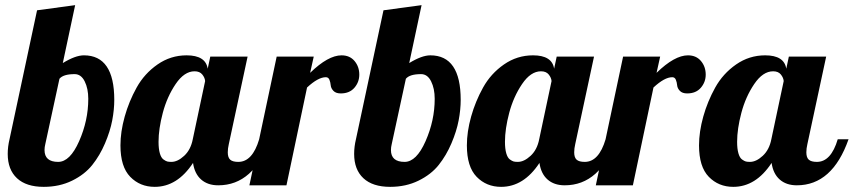

<svg xmlns="http://www.w3.org/2000/svg" viewBox="-20 -720 3317 746"><path d="M10 -122Q10 -150 17 -179L124 -680L272 -700L224 -475Q273 -505 306 -505Q424 -505 424 -332Q424 -294 416 -252Q408 -210 388 -163Q368 -116 338.5 -79Q309 -42 260 -18Q211 6 150 6Q82 6 46 -27.5Q10 -61 10 -122ZM153 -137Q153 -91 206 -91Q252 -91 287.5 -171.5Q323 -252 323 -336Q323 -376 309 -404Q295 -432 270 -432Q226 -432 211 -414L156 -160Q153 -148 153 -137Z M448 -155Q448 -208 464.5 -267Q481 -326 511 -380Q541 -434 592 -469.5Q643 -505 705 -505Q779 -505 787 -453L797 -500H942L869 -160Q865 -143 865 -128Q865 -108 874.5 -99.5Q884 -91 906 -91Q961 -91 987 -179H1029Q966 0 828 0Q787 0 761.5 -22.5Q736 -45 730 -87Q669 6 581 6Q524 6 486 -33Q448 -72 448 -155ZM596 -169Q596 -142 601 -124.5Q606 -107 615 -100.5Q624 -94 630 -92.5Q636 -91 646 -91Q670 -91 695.5 -114.5Q721 -138 729 -179L777 -405Q776 -418 766 -430.5Q756 -443 736 -443Q696 -443 662.5 -393.5Q629 -344 612.5 -281.5Q596 -219 596 -169Z M949 0 1055 -500H1199L1185 -437Q1255 -505 1307 -505Q1339 -505 1357.5 -483Q1376 -461 1376 -430Q1376 -401 1357 -379Q1338 -357 1304 -357Q1285 -357 1275.5 -367Q1266 -377 1265 -388.5Q1264 -400 1260 -410Q1256 -420 1246 -420Q1216 -420 1173 -380L1093 0Z M1356 -122Q1356 -150 1363 -179L1470 -680L1618 -700L1570 -475Q1619 -505 1652 -505Q1770 -505 1770 -332Q1770 -294 1762 -252Q1754 -210 1734 -163Q1714 -116 1684.5 -79Q1655 -42 1606 -18Q1557 6 1496 6Q1428 6 1392 -27.5Q1356 -61 1356 -122ZM1499 -137Q1499 -91 1552 -91Q1598 -91 1633.5 -171.5Q1669 -252 1669 -336Q1669 -376 1655 -404Q1641 -432 1616 -432Q1572 -432 1557 -414L1502 -160Q1499 -148 1499 -137Z M1794 -155Q1794 -208 1810.5 -267Q1827 -326 1857 -380Q1887 -434 1938 -469.5Q1989 -505 2051 -505Q2125 -505 2133 -453L2143 -500H2288L2215 -160Q2211 -143 2211 -128Q2211 -108 2220.5 -99.5Q2230 -91 2252 -91Q2307 -91 2333 -179H2375Q2312 0 2174 0Q2133 0 2107.5 -22.5Q2082 -45 2076 -87Q2015 6 1927 6Q1870 6 1832 -33Q1794 -72 1794 -155ZM1942 -169Q1942 -142 1947 -124.5Q1952 -107 1961 -100.5Q1970 -94 1976 -92.5Q1982 -91 1992 -91Q2016 -91 2041.5 -114.5Q2067 -138 2075 -179L2123 -405Q2122 -418 2112 -430.5Q2102 -443 2082 -443Q2042 -443 2008.5 -393.5Q1975 -344 1958.5 -281.5Q1942 -219 1942 -169Z M2295 0 2401 -500H2545L2531 -437Q2601 -505 2653 -505Q2685 -505 2703.5 -483Q2722 -461 2722 -430Q2722 -401 2703 -379Q2684 -357 2650 -357Q2631 -357 2621.5 -367Q2612 -377 2611 -388.5Q2610 -400 2606 -410Q2602 -420 2592 -420Q2562 -420 2519 -380L2439 0Z M2696 -155Q2696 -208 2712.5 -267Q2729 -326 2759 -380Q2789 -434 2840 -469.5Q2891 -505 2953 -505Q3027 -505 3035 -453L3045 -500H3190L3117 -160Q3113 -143 3113 -128Q3113 -108 3122.5 -99.5Q3132 -91 3154 -91Q3209 -91 3235 -179H3277Q3214 0 3076 0Q3035 0 3009.5 -22.5Q2984 -45 2978 -87Q2917 6 2829 6Q2772 6 2734 -33Q2696 -72 2696 -155ZM2844 -169Q2844 -142 2849 -124.5Q2854 -107 2863 -100.5Q2872 -94 2878 -92.5Q2884 -91 2894 -91Q2918 -91 2943.5 -114.5Q2969 -138 2977 -179L3025 -405Q3024 -418 3014 -430.5Q3004 -443 2984 -443Q2944 -443 2910.5 -393.5Q2877 -344 2860.5 -281.5Q2844 -219 2844 -169Z"/></svg>

Font: Lobster Two
Style: Bold Italic
Weight: 700
Designer: Pablo Impallari
Foundry: Pablo Impallari. www.impallari.com
Version: Version 1.006